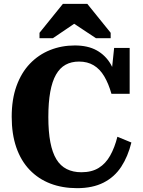

<svg xmlns="http://www.w3.org/2000/svg" viewBox="-20 -964 745 1001"><path d="M392 -643Q352 -643 322 -626.5Q292 -610 272 -575Q252 -540 242 -485Q232 -430 232 -354Q232 -277 242.5 -222.5Q253 -168 274 -133.5Q295 -99 328 -82.5Q361 -66 404 -66Q458 -66 494.5 -88.5Q531 -111 554.5 -153Q578 -195 592 -251L665 -221Q647 -148 612 -94.5Q577 -41 520 -12Q463 17 382 17Q305 17 242.5 -7Q180 -31 134.5 -78.5Q89 -126 65 -195.5Q41 -265 41 -355Q41 -446 66 -515.5Q91 -585 136 -632Q181 -679 241 -703Q301 -727 370 -727Q438 -727 484 -701.5Q530 -676 557.5 -629Q585 -582 597 -516L557 -541L575 -714H656V-475H561Q546 -528 523.5 -566Q501 -604 468.5 -623.5Q436 -643 392 -643ZM435 -944H308L186 -793V-765H256L408 -868L326 -867L480 -765H557V-793Z"/></svg>

Font: Roboto Serif SemiCondensed
Style: Bold
Weight: 700
Width: 4
Designer: Greg Gazdowicz
Foundry: Commercial Type
Version: Version 1.007